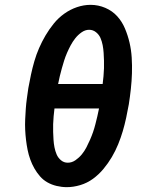

<svg xmlns="http://www.w3.org/2000/svg" viewBox="-20 -765 640 793"><path d="M256 8Q235 8 214 3Q193 -2 175.5 -12Q158 -22 145 -37Q132 -52 122 -69.5Q112 -87 105 -106.5Q98 -126 94 -146Q90 -166 87.5 -187Q85 -208 84 -229Q83 -250 84 -272Q85 -294 86.5 -315.5Q88 -337 91 -358.5Q94 -380 97 -401Q102 -429 108 -457Q114 -485 122 -512.5Q130 -540 141.5 -566.5Q153 -593 168 -618.5Q183 -644 202 -667.5Q221 -691 245.5 -708.5Q270 -726 298 -735.5Q326 -745 354 -745Q386 -745 415 -732.5Q444 -720 464 -698Q484 -676 496 -647.5Q508 -619 515 -589Q522 -559 524 -527Q526 -495 525 -462.5Q524 -430 520.5 -398Q517 -366 512 -334Q507 -306 501 -278Q495 -250 487 -223Q479 -196 468 -169Q457 -142 442 -116.5Q427 -91 407.5 -67.5Q388 -44 364 -26.5Q340 -9 311.5 -0.5Q283 8 256 8ZM220 -418H404Q406 -434 407.5 -450.5Q409 -467 409.5 -483Q410 -499 409.5 -515Q409 -531 408 -547Q407 -563 404 -578.5Q401 -594 395 -608Q389 -622 376.5 -632Q364 -642 348 -642Q332 -642 317 -631.5Q302 -621 291 -607Q280 -593 272 -578Q264 -563 257 -547Q250 -531 245 -515Q240 -499 235.5 -483Q231 -467 227 -450.5Q223 -434 220 -418ZM260 -93Q277 -93 292 -103.5Q307 -114 318 -127.5Q329 -141 337 -156.5Q345 -172 352 -188Q359 -204 364.5 -220Q370 -236 374 -252Q378 -268 382 -284.5Q386 -301 389 -317H205Q203 -301 201.5 -284.5Q200 -268 199.5 -252Q199 -236 199.5 -220Q200 -204 201 -188Q202 -172 205 -156.5Q208 -141 214 -127Q220 -113 232 -103Q244 -93 260 -93Z"/></svg>

Font: Iosevka Curly Slab ExObl
Style: Bold
Weight: 700
Width: 7
Italic angle: -9°
Monospace: yes
Designer: Belleve Invis
Foundry: Belleve Invis
Version: Version 11.0.0; ttfautohint (v1.8.3)